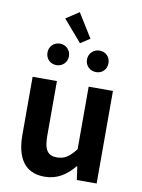

<svg xmlns="http://www.w3.org/2000/svg" viewBox="-105 -1059 848 1144"><g transform="rotate(10 318.5 -487.0)"><path d="M245 14C322 14 376 -23 424 -80H428L439 0H559V-560H412V-182C374 -132 344 -112 298 -112C244 -112 220 -142 220 -229V-560H73V-210C73 -70 125 14 245 14ZM316 -806 373 -843 283 -988 204 -936ZM200 -653C237 -653 265 -681 265 -718C265 -754 237 -783 200 -783C162 -783 135 -754 135 -718C135 -681 162 -653 200 -653ZM440 -653C478 -653 504 -681 504 -718C504 -754 478 -783 440 -783C402 -783 374 -754 374 -718C374 -681 402 -653 440 -653Z"/></g></svg>

Font: Noto Sans Mono CJK JP Bold
Style: Regular
Weight: 700
Designer: Ryoko NISHIZUKA (kana & ideographs); Paul D. Hunt (Latin, Greek & Cyrillic); Wenlong ZHANG (bopomofo); Sandoll Communica
Foundry: Adobe Systems Incorporated
Version: Version 1.004;PS 1.004;hotconv 1.0.82;makeotf.lib2.5.63406